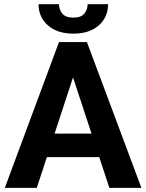

<svg xmlns="http://www.w3.org/2000/svg" viewBox="-20 -916 712 936"><path d="M513.2 0 463.9 -149.9H208.5L159.2 0H3.4L267.6 -710.9H403.8L669.4 0ZM246.1 -264.6H426.3L335.9 -538.6ZM407.2 -895.5H506.8Q506.8 -832 461.2 -792Q415.5 -752 337.9 -752Q259.8 -752 213.9 -792Q168 -832 168 -895.5H267.6Q267.6 -870.1 283.4 -850.1Q299.3 -830.1 337.9 -830.1Q375.5 -830.1 391.4 -850.1Q407.2 -870.1 407.2 -895.5Z"/></svg>

Font: Vazirmatn RD FD
Style: Bold
Weight: 700
Designer: Saber Rastikerdar
Foundry: Saber Rastikerdar
Version: Version 33.003